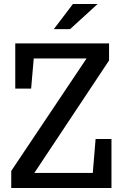

<svg xmlns="http://www.w3.org/2000/svg" viewBox="-20 -936 619 956"><path d="M56 -495H135L148 -645H411L36 -85V0H535V-244H456L442 -75H151L523 -635V-720H56ZM248 -791H329L466 -916H343Z"/></svg>

Font: Hermeneus One
Style: Regular
Weight: 400
Designer: Rodrigo Fuenzalida, Pablo Impallari
Foundry: Pablo Impallari, Rodrigo Fuenzalida
Version: Version 1.002